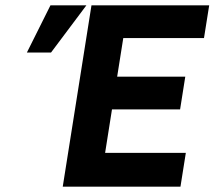

<svg xmlns="http://www.w3.org/2000/svg" viewBox="-20 -696 800 716"><path d="M214 0H653L673 -126H372L397.6 -288H651.6L670.9 -410H416.9L439.7 -554H740.7L760.1 -676H321.1ZM302.1 -676H168.1L80.2 -500H170.2Z"/></svg>

Font: Fog Sans
Style: It
Weight: 700
Foundry: Intel Corporation
Version: Version 1.00